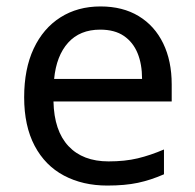

<svg xmlns="http://www.w3.org/2000/svg" viewBox="-20 -566 604 596"><path d="M292 -546Q361 -546 410.5 -516Q460 -486 486.5 -431.5Q513 -377 513 -304V-251H146Q148 -160 192.5 -112.5Q237 -65 317 -65Q368 -65 407.5 -74.5Q447 -84 489 -102V-25Q448 -7 408 1.5Q368 10 313 10Q237 10 178.5 -21Q120 -52 87.5 -113.5Q55 -175 55 -264Q55 -352 84.5 -415Q114 -478 167.5 -512Q221 -546 292 -546ZM291 -474Q228 -474 191.5 -433.5Q155 -393 148 -321H421Q421 -367 407 -401Q393 -435 364.5 -454.5Q336 -474 291 -474Z"/></svg>

Font: ltamil25
Style: Book
Weight: 400
Designer: Jelle Bosma - Monotype Design Team
Foundry: Monotype Imaging Inc.
Version: Version 2.003